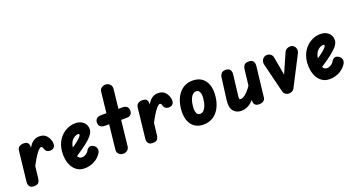

<svg xmlns="http://www.w3.org/2000/svg" viewBox="-42 -1246 3392 1822"><g transform="rotate(-20 1654.0 -335.0)"><path d="M71 0Q40 0 27.5 -18.5Q15 -37 18 -62L52 -366Q55 -392 72.5 -404Q90 -416 118 -416Q147 -416 159 -400.5Q171 -385 169 -359L133 -53Q132 -35 120.5 -17.5Q109 0 71 0ZM352 -268Q328 -261 306.5 -269.5Q285 -278 278 -307Q275 -318 270.5 -322Q266 -326 259 -326Q247 -326 227 -303.5Q207 -281 176 -228Q145 -175 101 -84L113 -240Q147 -325 184 -376.5Q221 -428 278 -428Q324 -428 348 -401.5Q372 -375 381 -339Q386 -311 379 -293.5Q372 -276 352 -268Z M582 5Q539 5 508.5 -15Q478 -35 460 -68Q442 -101 435.5 -141Q429 -181 433 -220Q440 -288 472 -334.5Q504 -381 549 -404.5Q594 -428 640 -428Q677 -428 702 -414.5Q727 -401 740 -379Q753 -357 753 -329Q753 -308 740.5 -286Q728 -264 698.5 -237Q669 -210 618.5 -174Q568 -138 492 -88L485 -184Q523 -206 552.5 -226Q582 -246 602.5 -263Q623 -280 633.5 -292.5Q644 -305 644 -312Q644 -317 642 -319.5Q640 -322 632 -322Q604 -322 575.5 -295Q547 -268 541 -209Q537 -179 542 -155Q547 -131 560 -116.5Q573 -102 592 -102Q613 -102 633 -114Q653 -126 663 -145Q674 -165 692 -172Q710 -179 733 -165Q753 -154 759.5 -132.5Q766 -111 756 -91Q731 -47 684.5 -21Q638 5 582 5Z M974 0Q949 0 930.5 -16.5Q912 -33 915 -61L976 -624Q978 -649 997 -662Q1016 -675 1036 -675Q1062 -675 1080.5 -657Q1099 -639 1096 -609L1035 -53Q1032 -27 1014.5 -13.5Q997 0 974 0ZM898 -309Q870 -309 854 -323Q838 -337 838 -362Q838 -388 854 -402Q870 -416 898 -416H1118Q1145 -416 1160 -402Q1175 -388 1175 -362Q1175 -337 1160 -323Q1145 -309 1118 -309Z M1270 0Q1239 0 1226.5 -18.5Q1214 -37 1217 -62L1251 -366Q1254 -392 1271.5 -404Q1289 -416 1317 -416Q1346 -416 1358 -400.5Q1370 -385 1368 -359L1332 -53Q1331 -35 1319.5 -17.5Q1308 0 1270 0ZM1551 -268Q1527 -261 1505.5 -269.5Q1484 -278 1477 -307Q1474 -318 1469.5 -322Q1465 -326 1458 -326Q1446 -326 1426 -303.5Q1406 -281 1375 -228Q1344 -175 1300 -84L1312 -240Q1346 -325 1383 -376.5Q1420 -428 1477 -428Q1523 -428 1547 -401.5Q1571 -375 1580 -339Q1585 -311 1578 -293.5Q1571 -276 1551 -268Z M1784 1Q1731 1 1694.5 -25Q1658 -51 1642 -99Q1626 -147 1632 -213Q1643 -313 1694.5 -370.5Q1746 -428 1825 -428Q1881 -428 1918 -402Q1955 -376 1971.5 -328Q1988 -280 1981 -214Q1974 -148 1948 -99.5Q1922 -51 1880.5 -25Q1839 1 1784 1ZM1788 -106Q1808 -106 1823.5 -120.5Q1839 -135 1849.5 -161.5Q1860 -188 1864 -225Q1867 -247 1866 -265Q1865 -283 1859.5 -295.5Q1854 -308 1845 -314.5Q1836 -321 1824 -321Q1795 -321 1774.5 -289.5Q1754 -258 1748 -202Q1744 -173 1747.5 -151Q1751 -129 1761.5 -117.5Q1772 -106 1788 -106Z M2167 1Q2115 1 2086.5 -35.5Q2058 -72 2068 -144L2096 -361Q2098 -381 2111 -398.5Q2124 -416 2155 -416Q2189 -416 2200.5 -397.5Q2212 -379 2210 -354L2184 -137Q2182 -116 2185.5 -111Q2189 -106 2199 -106Q2207 -106 2224.5 -114Q2242 -122 2266.5 -146.5Q2291 -171 2321 -219L2306 -78Q2270 -34 2235.5 -16.5Q2201 1 2167 1ZM2344 0Q2316 0 2303 -16Q2290 -32 2293 -57L2328 -362Q2330 -381 2341.5 -398.5Q2353 -416 2390 -416Q2422 -416 2434 -397.5Q2446 -379 2444 -354L2409 -50Q2407 -24 2389.5 -12Q2372 0 2344 0Z M2590 -45 2519 -333Q2510 -368 2527.5 -391.5Q2545 -415 2574 -415Q2594 -415 2609.5 -403Q2625 -391 2629 -372L2671 -143L2648 -150L2751 -384Q2759 -400 2775 -408Q2791 -416 2809 -416Q2829 -416 2843.5 -403Q2858 -390 2862 -370Q2866 -350 2855 -328L2705 -37Q2695 -15 2678 -7Q2661 1 2647 1Q2628 1 2612 -10Q2596 -21 2590 -45Z M3057 5Q3014 5 2983.5 -15Q2953 -35 2935 -68Q2917 -101 2910.5 -141Q2904 -181 2908 -220Q2915 -288 2947 -334.5Q2979 -381 3024 -404.5Q3069 -428 3115 -428Q3152 -428 3177 -414.5Q3202 -401 3215 -379Q3228 -357 3228 -329Q3228 -308 3215.5 -286Q3203 -264 3173.5 -237Q3144 -210 3093.5 -174Q3043 -138 2967 -88L2960 -184Q2998 -206 3027.5 -226Q3057 -246 3077.5 -263Q3098 -280 3108.5 -292.5Q3119 -305 3119 -312Q3119 -317 3117 -319.5Q3115 -322 3107 -322Q3079 -322 3050.5 -295Q3022 -268 3016 -209Q3012 -179 3017 -155Q3022 -131 3035 -116.5Q3048 -102 3067 -102Q3088 -102 3108 -114Q3128 -126 3138 -145Q3149 -165 3167 -172Q3185 -179 3208 -165Q3228 -154 3234.5 -132.5Q3241 -111 3231 -91Q3206 -47 3159.5 -21Q3113 5 3057 5Z"/></g></svg>

Font: Edu SA Beginner
Style: Bold
Weight: 700
Version: Version 1.003